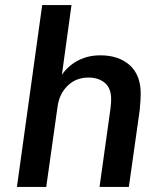

<svg xmlns="http://www.w3.org/2000/svg" viewBox="-20 -740 640 760"><path d="M47 0 147 -720H263L225 -444Q239 -465 261 -482.5Q283 -500 312 -510.5Q341 -521 377 -521Q450 -521 493.5 -482Q537 -443 537 -369Q537 -359 536 -342Q535 -325 533 -304L490 0H374L417 -308Q419 -322 419.5 -332.5Q420 -343 420 -347Q420 -391 395 -412Q370 -433 330 -433Q281 -433 248 -401Q215 -369 208 -319L163 0Z"/></svg>

Font: Chivo Mono Medium
Style: Italic
Weight: 500
Italic angle: -8.05°
Monospace: yes
Designer: Hector Gatti
Foundry: Omnibus-Type
Version: Version 1.008